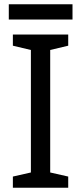

<svg xmlns="http://www.w3.org/2000/svg" viewBox="-20 -875 379 895"><path d="M298 0H40V-52L124 -71V-642L40 -662V-714H298V-662L214 -642V-71L298 -52ZM318 -855V-784H21V-855Z"/></svg>

Font: Noto Sans Balinese
Style: Regular
Weight: 400
Designer: Aditya Bayu, David Williams
Foundry: David Williams
Version: Version 2.003